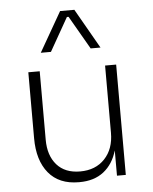

<svg xmlns="http://www.w3.org/2000/svg" viewBox="-56 -848 724 910"><g transform="rotate(-5 306.0 -393.0)"><path d="M204.1 -611.8H155.8L264.2 -800.8H332L439.9 -611.8H393.1L301.8 -770H293.9ZM285.2 15.1H282.2Q188.5 15.1 138.7 -45.2Q88.9 -105.5 88.9 -210.9V-524.9H143.1V-199.2Q143.1 -124 182.1 -79.6Q221.2 -35.2 293 -35.2Q366.7 -35.2 410.4 -81.8Q454.1 -128.4 454.1 -205.1V-524.9H506.8V0H464.8V-120.1Q446.3 -56.2 400.9 -20.5Q355.5 15.1 285.2 15.1Z"/></g></svg>

Font: Sora ExtraLight
Style: Regular
Weight: 200
Designer: Jonathan Barnbrook, Julián Moncada
Foundry: Barnbrook Fonts
Version: Version 2.000